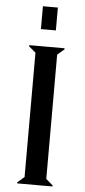

<svg xmlns="http://www.w3.org/2000/svg" viewBox="-60 -935 431 969"><g transform="rotate(5 155.0 -451.0)"><path d="M117.2 -786.1V-901.9H192.9V-786.1ZM64.9 -4.9 100.1 -35.2V-665L64.9 -694.8L65.9 -700.2H244.1L245.1 -694.8L210 -665V-35.2L245.1 -4.9L244.1 0H65.9Z"/></g></svg>

Font: Tiffany Gothic CC
Style: Regular
Weight: 400
Designer: indestructible type*
Foundry: Cowboy Collective
Version: Version 1.000